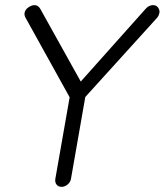

<svg xmlns="http://www.w3.org/2000/svg" viewBox="-20 -724 638 744"><path d="M573.2 -704.1Q585.9 -704.1 592.8 -694.3Q599.6 -684.6 597.7 -673.8Q596.7 -668.9 594.7 -664.6Q592.8 -660.2 588.9 -655.3L295.9 -332L314.5 -371.1L254.9 -30.3Q252.9 -18.6 242.2 -9.3Q231.4 0 218.8 0Q206.1 0 199.2 -8.8Q192.4 -17.6 194.3 -30.3L252.9 -364.3L253.9 -339.8L80.1 -653.3Q77.1 -658.2 75.7 -663.6Q74.2 -668.9 75.2 -673.8Q77.1 -686.5 89.8 -695.3Q102.5 -704.1 113.3 -704.1Q127.9 -704.1 135.7 -690.4L298.8 -397.5L285.2 -399.4L544.9 -690.4Q557.6 -704.1 573.2 -704.1Z"/></svg>

Font: Quicksand
Style: Italic
Weight: 400
Designer: Andrew Paglinawan
Foundry: Andrew Paglinawan
Version: Version 3.006